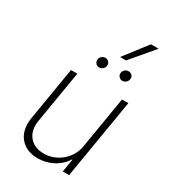

<svg xmlns="http://www.w3.org/2000/svg" viewBox="-220 -1024 1011 1139"><g transform="rotate(30 286.0 -454.0)"><path d="M75.3 -185.7 135.3 -545.5H178.6L119 -187.5Q108 -119.3 142.4 -77.4Q177.2 -35.2 242.5 -35.2Q274.1 -35.2 304.7 -46.3Q335.2 -57.5 360.3 -78.1Q385.3 -98.7 402.9 -128Q420.5 -157.3 426.1 -193.5L484.7 -545.5H528.1L437.1 0H393.8L408.7 -88.4H404.8Q391 -65.7 371.1 -47.8Q351.2 -29.8 327.8 -17.8Q304.3 -5.7 278.2 0.7Q252.1 7.1 225.9 7.1Q145.6 7.1 103 -44.7Q60.4 -96.2 75.3 -185.7ZM348.7 -757.8 469.8 -914.8H522.4L389.2 -757.8ZM399.1 -680Q400.2 -686.4 403.6 -691.9Q407 -697.4 411.9 -701.5Q416.9 -705.6 422.8 -707.9Q428.6 -710.2 435 -710.2Q442.8 -710.2 449.4 -707.4Q456 -704.5 460.4 -699.4Q464.8 -694.2 466.6 -687.3Q468.4 -680.4 466.6 -672.2Q464.5 -660.2 454.4 -651.1Q444.2 -642 430.4 -642Q422.9 -642 416.5 -645.2Q410.2 -648.4 405.9 -653.6Q401.6 -658.7 399.7 -665.7Q397.7 -672.6 399.1 -680ZM240.1 -680Q241.1 -686.4 244.5 -691.9Q247.9 -697.4 252.8 -701.5Q257.8 -705.6 263.7 -707.9Q269.5 -710.2 275.9 -710.2Q284.1 -710.2 290.5 -707.2Q296.9 -704.2 301.1 -699.2Q305.4 -694.2 307.2 -687.3Q308.9 -680.4 307.5 -672.2Q306.8 -666.5 303.6 -661Q300.4 -655.5 295.5 -651.3Q290.5 -647 284.3 -644.5Q278.1 -642 271.3 -642Q263.8 -642 257.6 -645.1Q251.4 -648.1 247.2 -653.4Q242.9 -658.7 240.9 -665.7Q239 -672.6 240.1 -680Z"/></g></svg>

Font: Inter P Extra Light
Style: Italic
Weight: 200
Italic angle: 9.39999°
Designer: Rasmus Andersson
Foundry: rsms
Version: Version 3.018;git-588b23468